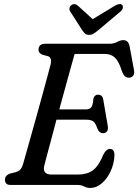

<svg xmlns="http://www.w3.org/2000/svg" viewBox="-20 -917 685 952"><path d="M364 0H32.5Q16.5 0 10.5 -7.5Q4.5 -15 4.5 -26Q4.5 -37.5 11.5 -45Q18.5 -52.5 28.5 -56L56.5 -63Q71 -67 79.5 -75Q88 -83 94 -102.5Q97.5 -115 107.8 -151Q118 -187 132 -236.8Q146 -286.5 161.2 -341.2Q176.5 -396 190.5 -447.5Q204.5 -499 215.2 -538.2Q226 -577.5 230.5 -595.5Q239 -632 217.5 -638.5L191 -645.5Q171 -653.5 171 -670Q171 -700 204.5 -700H522Q544.5 -700 560.5 -709Q576.5 -718 592 -718Q617.5 -718 623 -685L644.5 -569Q647.5 -552 641.2 -542.8Q635 -533.5 623 -532Q609.5 -530.5 600 -538.5Q590.5 -546.5 583.5 -567Q568.5 -614.5 549 -632Q529.5 -649.5 501 -649.5H350Q344 -628 332 -585.2Q320 -542.5 305 -487.5Q290 -432.5 274 -374.5H406Q424 -374.5 432.5 -385Q441 -395.5 443 -427.5Q448.5 -447.5 466 -447.5Q478 -447.5 484.2 -440.8Q490.5 -434 492 -423L514.5 -292Q517 -273.5 510 -265Q503 -256.5 491 -256.5Q472.5 -256.5 463 -279Q453.5 -307.5 442 -315.5Q430.5 -323.5 409 -323.5H260Q245.5 -269 232.8 -221.2Q220 -173.5 211 -140Q202 -106.5 199.5 -95.5Q189 -51.5 236.5 -51.5H366Q411 -51.5 440 -72.2Q469 -93 493 -151.5Q507 -178.5 524.5 -178.5Q548 -178.5 547.5 -146Q545.5 -104 528.2 -67.2Q511 -30.5 484.5 -7.8Q458 15 427.5 15Q411 15 397.2 7.5Q383.5 0 364 0ZM471 -770.5Q457 -758.5 446 -751.2Q435 -744 422 -744Q408 -744 400.8 -751.2Q393.5 -758.5 385.5 -770.5L328 -860.5Q322.5 -869.5 324.8 -878.2Q327 -887 333.5 -891.5Q349.5 -903 366.5 -888.5L439.5 -822L549.5 -888.5Q575.5 -903.5 586.5 -891.5Q590.5 -887 589 -877.8Q587.5 -868.5 577 -859.5Z"/></svg>

Font: Fraunces 72pt S100
Style: Italic
Weight: 400
Italic angle: -16°
Version: Version 1.000; ttfautohint (v1.8.3)